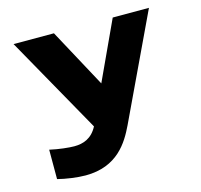

<svg xmlns="http://www.w3.org/2000/svg" viewBox="-100 -779 939 896"><g transform="rotate(-15 369.5 -330.5)"><path d="M191 -136C166 -136 117 -141 73 -151V-9C111 1 167 9 207 9C361 9 420 -92 456 -167L694 -670H519L388 -387L235 -670H40L303 -202C276 -150 234 -136 191 -136Z"/></g></svg>

Font: LT Wave Alt Black
Style: Regular
Weight: 900
Designer: Daniel Lyons
Version: Version 2.5 (Glyphs App)